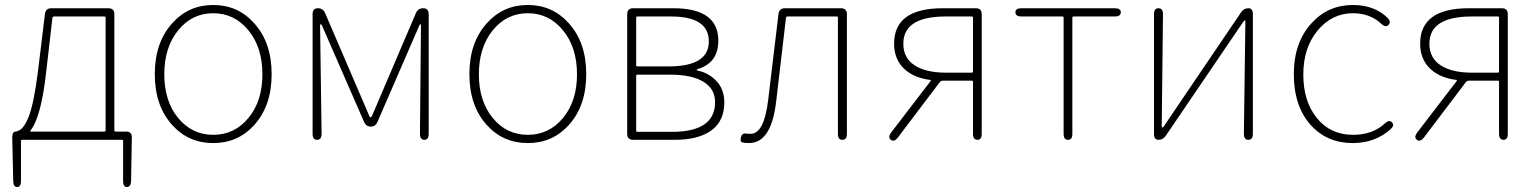

<svg xmlns="http://www.w3.org/2000/svg" viewBox="-20 -560 6165 769"><path d="M49 189Q33 189 33 165L29 -9Q29 -33 43 -33Q48 -33 57 -38Q77 -48 94 -90Q116 -146 132 -274L160 -504Q163 -527 186 -527H414Q438 -527 438 -503V-38Q438 -33 443 -33H485Q509 -33 508 -9L505 165Q504 189 488 189Q473 189 473 165V5Q473 0 468 0H69Q64 0 64 5V165Q64 189 49 189ZM102 -37Q99 -33 104 -33H398Q403 -33 403 -38V-489Q403 -494 398 -494H197Q191 -494 190 -489L165 -272Q145 -91 102 -37Z M670 -59Q600 -136 600 -263Q600 -390 670 -467Q735 -540 834 -540Q933 -540 998 -467Q1068 -390 1068 -263Q1068 -136 998 -59Q933 13 834 13Q735 13 670 -59ZM693.5 -87.5Q749 -20 834 -20Q919 -20 975 -87.5Q1031 -155 1031 -262.5Q1031 -370 975 -438.5Q919 -507 834 -507Q749 -507 693.5 -438.5Q638 -370 638 -262.5Q638 -155 693.5 -87.5Z M1250 0Q1232 0 1232 -24V-503Q1232 -527 1253 -527Q1274 -527 1282 -508L1459 -96Q1462 -90 1464.5 -90Q1467 -90 1470 -96L1646 -508Q1654 -527 1675 -527Q1697 -527 1697 -503V-24Q1697 0 1680 0Q1662 0 1662 -24L1666 -458Q1666 -463 1664 -463Q1662 -463 1659 -457L1492 -72Q1484 -53 1465 -53Q1446 -53 1438 -72L1270 -457Q1267 -463 1264.5 -463Q1262 -463 1262 -458L1268 -24Q1268 0 1250 0Z M1930 -59Q1860 -136 1860 -263Q1860 -390 1930 -467Q1995 -540 2094 -540Q2193 -540 2258 -467Q2328 -390 2328 -263Q2328 -136 2258 -59Q2193 13 2094 13Q1995 13 1930 -59ZM1953.5 -87.5Q2009 -20 2094 -20Q2179 -20 2235 -87.5Q2291 -155 2291 -262.5Q2291 -370 2235 -438.5Q2179 -507 2094 -507Q2009 -507 1953.5 -438.5Q1898 -370 1898 -262.5Q1898 -155 1953.5 -87.5Z M2516 0Q2492 0 2492 -24V-503Q2492 -527 2516 -527H2677Q2857 -527 2857 -397Q2857 -309 2776 -284Q2770 -282 2770 -280Q2770 -278 2776 -277Q2817 -268 2846 -239Q2881 -205 2881 -150Q2881 -75 2829 -37.5Q2777 0 2683 0ZM2528 -37Q2528 -32 2533 -32H2672Q2844 -32 2844 -151Q2844 -204 2797.5 -232.5Q2751 -261 2663 -261H2533Q2528 -261 2528 -256ZM2528 -299Q2528 -294 2533 -294H2658Q2819 -294 2819 -394Q2819 -494 2668 -494H2533Q2528 -494 2528 -489Z M2980 13Q2961 13 2952 10Q2943 7 2948 -11Q2952 -28 2970 -25Q2975 -24 2986 -24Q3041 -24 3057 -162L3098 -504Q3101 -527 3124 -527H3348Q3372 -527 3372 -503V-24Q3372 0 3354 0Q3336 0 3336 -24V-489Q3336 -494 3331 -494H3135Q3129 -494 3128 -489L3089 -156Q3070 13 2980 13Z M3548 0Q3535 -10 3549 -29L3707 -235Q3710 -239 3705 -240Q3642 -248 3604 -282Q3561 -321 3561 -385Q3561 -527 3756 -527H3888Q3912 -527 3912 -503V-24Q3912 0 3895 0Q3877 0 3877 -24V-232Q3877 -237 3872 -237H3757Q3749 -237 3744 -231L3576 -9Q3561 10 3548 0ZM3768 -269H3872Q3877 -269 3877 -274V-489Q3877 -494 3872 -494H3768Q3598 -494 3598 -385Q3598 -328 3643 -298.5Q3688 -269 3768 -269Z M4258 0Q4240 0 4240 -24V-489Q4240 -494 4235 -494H4071Q4047 -494 4047 -511Q4047 -527 4071 -527H4445Q4469 -527 4469 -511Q4469 -494 4445 -494H4280Q4275 -494 4275 -489V-24Q4275 0 4258 0Z M4620 0Q4602 0 4602 -24V-503Q4602 -527 4620 -527Q4638 -527 4638 -503L4633 -54Q4633 -49 4635.5 -49Q4638 -49 4642 -55L4951 -511Q4962 -527 4980 -527Q4998 -527 4998 -503V-24Q4998 0 4980 0Q4962 0 4962 -24L4968 -473Q4968 -478 4965.5 -478Q4963 -478 4959 -472L4649 -16Q4638 0 4620 0Z M5398 13Q5295 13 5230 -59Q5162 -135 5162 -262.5Q5162 -390 5233 -467Q5299 -540 5399 -540Q5483 -540 5536 -490Q5553 -474 5542 -461Q5530 -448 5512 -465Q5467 -507 5399 -507Q5315 -507 5257.5 -438Q5200 -369 5200 -261.5Q5200 -154 5254.5 -87Q5309 -20 5399 -20Q5478 -20 5527 -66Q5544 -82 5555 -70Q5567 -58 5549 -42Q5487 13 5398 13Z M5655 0Q5642 -10 5656 -29L5814 -235Q5817 -239 5812 -240Q5749 -248 5711 -282Q5668 -321 5668 -385Q5668 -527 5863 -527H5995Q6019 -527 6019 -503V-24Q6019 0 6002 0Q5984 0 5984 -24V-232Q5984 -237 5979 -237H5864Q5856 -237 5851 -231L5683 -9Q5668 10 5655 0ZM5875 -269H5979Q5984 -269 5984 -274V-489Q5984 -494 5979 -494H5875Q5705 -494 5705 -385Q5705 -328 5750 -298.5Q5795 -269 5875 -269Z"/></svg>

Font: Resource Han Rounded KR ExtraLight
Style: Regular
Weight: 250
Designer: Cyano Hao (round all glyphs); Ryoko NISHIZUKA 西塚涼子 (kana, bopomofo & ideographs); Paul D. Hunt (Latin, Greek & Cyrillic)
Foundry: Cyano Hao
Version: 0.990